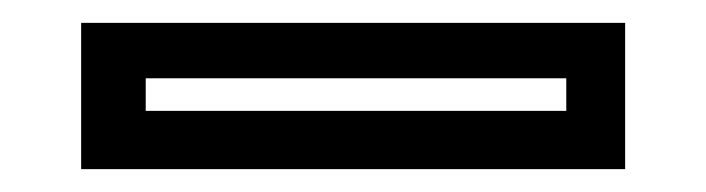

<svg xmlns="http://www.w3.org/2000/svg" viewBox="-20 -20 618 168"><path d="M51 128V0H527V128ZM107.5 77H475.5V48.5H107.5Z"/></svg>

Font: Tourney SemiBold
Style: Regular
Weight: 600
Version: Version 1.015